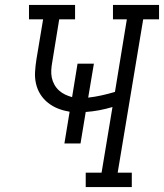

<svg xmlns="http://www.w3.org/2000/svg" viewBox="-20 -755 662 775"><path d="M326 0V-58H390L434 -323Q407 -315 380.5 -310Q354 -305 326 -303L305 -176H240L261 -304Q237 -308 215 -316.5Q193 -325 174.5 -339.5Q156 -354 143.5 -373.5Q131 -393 125.5 -416.5Q120 -440 121.5 -465Q123 -490 127 -515L154 -677H97V-735H283V-677H219L191 -505Q188 -489 187 -473Q186 -457 189 -442Q192 -427 199.5 -413.5Q207 -400 218 -390Q229 -380 242.5 -373.5Q256 -367 271 -363L293 -498H359L336 -361Q363 -364 390 -370Q417 -376 444 -384L492 -677H436V-735H622V-677H558L455 -58H512V0Z"/></svg>

Font: Iosevka Curly Slab LtEx
Style: Italic
Weight: 300
Width: 7
Italic angle: -9°
Monospace: yes
Designer: Belleve Invis
Foundry: Belleve Invis
Version: Version 11.1.0; ttfautohint (v1.8.3)